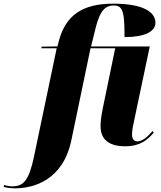

<svg xmlns="http://www.w3.org/2000/svg" viewBox="-162 -790 879 1050"><path d="M-81 240C22 240 182 196 228 -22L333 -526H468L400 -197C389 -143 388 -117 388 -99C388 -26 436 10 522 10C605 10 645 -25 679 -65L672 -73C646 -43 617 -17 590 -17C569 -17 560 -32 560 -55C560 -80 567 -109 574 -142L657 -536H336L363 -645C385 -728 411 -760 461 -760C512 -760 519 -719 519 -587C630 -587 688 -618 688 -665C688 -726 618 -770 457 -770C287 -770 196 -705 159 -563L152 -536L66 -535L64 -526H148L24 66C-4 199 -34 229 -96 229C-110 229 -130 225 -140 222L-142 232C-130 236 -101 240 -81 240Z"/></svg>

Font: Noto Serif Display SemiCondensed Black
Style: Italic
Weight: 900
Width: 4
Italic angle: -12°
Designer: Monotype Design Team
Foundry: Monotype Imaging Inc.
Version: Version 2.009